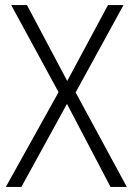

<svg xmlns="http://www.w3.org/2000/svg" viewBox="-20 -734 521 754"><path d="M478 0H414L243 -326L64 0H3L210 -372L24 -714H86L244 -416L404 -714H465L277 -371Z"/></svg>

Font: Noto Sans Arabic SemCond Light
Style: Regular
Weight: 300
Width: 4
Designer: Monotype Design Team, Nadine Chahine, Nizar Qandah and Khaled Hosny
Foundry: Monotype Imaging Inc.
Version: Version 2.012; ttfautohint (v1.8.4.7-5d5b)